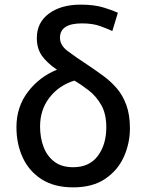

<svg xmlns="http://www.w3.org/2000/svg" viewBox="-20 -796 632 829"><path d="M296 13Q215 13 160.5 -21.5Q106 -56 78.5 -115Q51 -174 51 -247Q51 -335 101 -400Q151 -465 226 -495Q182 -525 160.5 -556Q139 -587 139 -632Q139 -699 191.5 -737.5Q244 -776 328 -776Q387 -776 427.5 -763.5Q468 -751 489 -741L465 -662Q446 -671 413.5 -683Q381 -695 334 -695Q239 -695 239 -633Q239 -601 271 -576.5Q303 -552 364 -512Q395 -491 426.5 -468Q458 -445 484 -415Q510 -385 525.5 -342.5Q541 -300 541 -242Q541 -178 515 -119.5Q489 -61 434.5 -24Q380 13 296 13ZM296 -74Q366 -74 402.5 -123Q439 -172 439 -246Q439 -304 417.5 -342Q396 -380 364 -405Q332 -430 301 -448Q234 -427 193.5 -374.5Q153 -322 153 -250Q153 -202 168 -162Q183 -122 214.5 -98Q246 -74 296 -74Z"/></svg>

Font: Ubuntu Sans Medium
Style: Regular
Weight: 500
Designer: Dalton Maag Ltd
Foundry: Dalton Maag Ltd
Version: Version 1.006; ttfautohint (v1.8.4.7-5d5b)